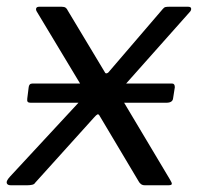

<svg xmlns="http://www.w3.org/2000/svg" viewBox="-30 -550 594 570"><path d="M489 -291 484 -259Q483 -245 464 -245H62Q54 -245 52 -248Q50 -251 51 -258L55 -290Q56 -302 66 -302H481Q489 -302 489 -291ZM474 -18Q481 -7 480 -3.5Q479 0 470 0H400Q393 0 388.5 -3.5Q384 -7 382 -11L267 -204Q263 -212 259.5 -210.5Q256 -209 249 -201L74 -7Q72 -3 65.5 -1.5Q59 0 51 0H2Q-8 0 -10 -6.5Q-12 -13 0 -26L215 -258Q221 -264 222.5 -269Q224 -274 221 -280L79 -516Q76 -521 77.5 -525.5Q79 -530 87 -530H153Q161 -530 165 -527Q169 -524 171 -519L281 -336Q283 -331 287.5 -332.5Q292 -334 296 -340L453 -523Q457 -528 461 -529Q465 -530 473 -530H528Q537 -530 537.5 -524.5Q538 -519 533 -514L332 -288Q326 -282 324.5 -277Q323 -272 326 -266L474 -18Z"/></svg>

Font: Libre Franklin
Style: Italic
Weight: 400
Italic angle: -8°
Designer: Pablo Impallari, Rodrigo Fuenzalida, Nhung Nguyen
Foundry: Impallari Type
Version: Version 3.000